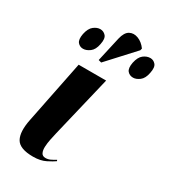

<svg xmlns="http://www.w3.org/2000/svg" viewBox="-203 -918 898 1023"><g transform="rotate(30 246.0 -407.0)"><path d="M171 10Q88 10 65.5 -30.5Q43 -71 60 -153L137 -536H306L216 -160Q211 -139 206 -114.5Q201 -90 200 -68Q199 -46 206 -31.5Q213 -17 232 -17Q247 -17 261 -23.5Q275 -30 291 -40L294 -33Q279 -22 247.5 -6Q216 10 171 10ZM235 -606 217 -611 251 -762Q261 -805 284.5 -817.5Q308 -830 336.5 -819Q365 -808 386 -779L383 -767ZM422 -621Q400 -621 387 -636.5Q374 -652 381 -689Q389 -727 409 -742.5Q429 -758 451 -758Q470 -758 483.5 -742.5Q497 -727 489 -689Q482 -652 461.5 -636.5Q441 -621 422 -621ZM114 -621Q94 -621 81 -636.5Q68 -652 75 -689Q83 -727 103 -742.5Q123 -758 143 -758Q163 -758 177 -742.5Q191 -727 183 -689Q176 -652 155 -636.5Q134 -621 114 -621Z"/></g></svg>

Font: Noto Serif Display ExtraCondensed Black
Style: Italic
Weight: 900
Width: 2
Italic angle: -12°
Designer: Monotype Design Team
Foundry: Monotype Imaging Inc.
Version: Version 2.009